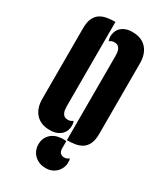

<svg xmlns="http://www.w3.org/2000/svg" viewBox="-227 -815 942 1103"><g transform="rotate(30 244.5 -264.0)"><path d="M296 -559Q296 -570 294.5 -581.5Q293 -593 288.5 -602.5Q284 -612 275.5 -618Q267 -624 252 -624Q233 -624 220 -612Q214 -628 214 -641Q214 -657 219.5 -672.5Q225 -688 237 -700Q249 -712 267.5 -719.5Q286 -727 313 -727Q373 -727 406 -691Q439 -655 439 -592V-125Q439 -83 427 -58Q415 -33 394.5 -20.5Q374 -8 348.5 -4Q323 0 296 0ZM198 -169Q198 -158 199.5 -146.5Q201 -135 205.5 -125.5Q210 -116 218.5 -110Q227 -104 242 -104Q260 -104 274 -116Q277 -108 278.5 -101.5Q280 -95 280 -87Q280 -71 274.5 -55.5Q269 -40 257 -28Q245 -16 226.5 -8.5Q208 -1 181 -1Q121 -1 88 -37Q55 -73 55 -136V-603Q55 -645 67 -670Q79 -695 99.5 -707.5Q120 -720 145.5 -724Q171 -728 198 -728ZM166 104Q166 73 178 53.5Q190 34 207 23Q224 12 243 8.5Q262 5 276 5Q288 5 296 7V53Q296 74 306 84Q316 94 331 94Q349 94 363 82Q366 90 366.5 96.5Q367 103 367 111Q367 123 361.5 138.5Q356 154 344.5 167.5Q333 181 314.5 190.5Q296 200 270 200Q243 200 223.5 191Q204 182 191.5 168.5Q179 155 172.5 138Q166 121 166 104Z"/></g></svg>

Font: Kenia
Style: Regular
Weight: 400
Designer: Julia Petretta
Foundry: Julia Petretta
Version: Version 1.001